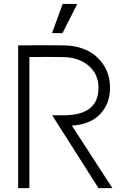

<svg xmlns="http://www.w3.org/2000/svg" viewBox="-20 -966 638 986"><path d="M130.9 0H73.2V-732.9Q192.4 -734.4 312 -732.9Q375 -731.9 427.2 -707Q479.5 -682.1 512.2 -632.1Q544.9 -582 544.9 -515.1Q544.9 -433.6 494.6 -380.4Q444.3 -327.1 349.1 -320.8L557.1 0H485.8L248 -374H316.9Q485.8 -378.4 485.8 -515.1Q485.8 -585.4 434.8 -628.7Q383.8 -671.9 303.2 -672.9Q215.3 -674.3 130.9 -672.9ZM247.1 -795.9 301.8 -945.8H377L300.8 -795.9Z"/></svg>

Font: Kreadon Light
Style: Regular
Weight: 300
Designer: kohakuno
Foundry: StudioGnu
Version: Version 1.000;Glyphs 3.1.2 (3151)